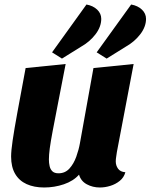

<svg xmlns="http://www.w3.org/2000/svg" viewBox="-20 -812 668 852"><path d="M176 20Q131.3 20 98.2 5Q65 -10 47.2 -40.5Q29.3 -71 29.3 -117.3Q29.3 -142.3 36 -188.3Q42.7 -234.3 57 -312.3Q71.3 -390.3 93.7 -510L271.3 -528Q250.7 -421.3 236.5 -348.8Q222.3 -276.3 213.5 -229.5Q204.7 -182.7 200.8 -153.5Q197 -124.3 197 -104.3Q197 -89 200.2 -74.8Q203.3 -60.7 212.5 -51.8Q221.7 -43 239.7 -43Q269 -43 288.2 -64.2Q307.3 -85.3 318.5 -116.7Q329.7 -148 334.7 -176.7L394.7 -510L573 -528L498.7 -137.7Q497.7 -129.3 495.7 -117.3Q493.7 -105.3 493.7 -95.7Q493.7 -77.7 503.8 -63.5Q514 -49.3 536.3 -47.7Q530 -24.3 511.3 -9.3Q492.7 5.7 469.3 12.8Q446 20 423 20Q391.3 20 365.2 5.8Q339 -8.3 330.7 -37Q305.7 -8.7 263.5 5.7Q221.3 20 176 20ZM453.3 -552 409 -579.7 562 -792Q591.7 -786.7 609.8 -769.3Q628 -752 628 -728.3Q628 -693.3 602.3 -659.8Q576.7 -626.3 536.3 -603.7ZM255 -552 211 -579.7 363.7 -792Q393 -786.7 411.2 -769.3Q429.3 -752 429.3 -728.3Q429.3 -693.3 403.8 -659.8Q378.3 -626.3 338 -603.7Z"/></svg>

Font: Sansita Swashed Light
Style: Regular
Weight: 300
Designer: Pablo Cosgaya
Foundry: Omnibus-Type
Version: Version 1.003